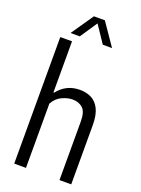

<svg xmlns="http://www.w3.org/2000/svg" viewBox="-181 -1073 848 1152"><g transform="rotate(20 243.0 -497.0)"><path d="M63.5 0V-808H138.5V-482H143Q196.5 -551 284.5 -551Q324.5 -551 356.8 -535Q389 -519 408.2 -481Q427.5 -443 427.5 -377V0H352.5V-374Q352.5 -435.5 327.2 -458.5Q302 -481.5 261.5 -481.5Q232.5 -481.5 196.8 -466Q161 -450.5 138.5 -410.5V0ZM113 -852 210.5 -994H280.5L378 -852H319L245.5 -961.5L172 -852Z"/></g></svg>

Font: Encode Sans Cnd
Style: Regular
Weight: 400
Width: 3
Designer: Multiple Designers
Foundry: Impallari Type
Version: Version 3.002; ttfautohint (v1.8.3) -l 8 -r 50 -G 200 -x 14 